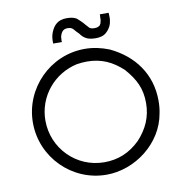

<svg xmlns="http://www.w3.org/2000/svg" viewBox="-94 -959 972 1051"><g transform="rotate(-10 392.0 -433.0)"><path d="M250 -750H298.8C297.9 -752.9 297.9 -755.9 297.9 -758.8C297.9 -761.7 297.9 -764.6 298.8 -767.6V-776.4L300.8 -784.2C303.7 -794.9 308.6 -803.7 315.4 -810.5C322.3 -816.4 331.1 -819.3 341.8 -819.3C348.6 -819.3 354.5 -818.4 360.4 -816.4C365.2 -814.5 370.1 -811.5 374 -806.6L385.7 -793L399.4 -779.3C421.9 -746.1 449.2 -738.3 486.3 -738.3C506.8 -738.3 530.3 -743.2 544.9 -757.8C551.8 -763.7 557.6 -770.5 562.5 -778.3C574.2 -793.9 577.1 -812.5 579.1 -831.1C579.1 -841.8 579.1 -852.5 578.1 -863.3H529.3C529.3 -856.4 529.3 -850.6 528.3 -845.7V-832C527.3 -827.1 526.4 -823.2 525.4 -820.3C524.4 -817.4 524.4 -815.4 524.4 -814.5C521.5 -808.6 517.6 -800.8 510.7 -798.8C507.8 -796.9 504.9 -795.9 500 -794.9C495.1 -793.9 490.2 -793.9 484.4 -793.9C473.6 -793.9 460.9 -796.9 455.1 -806.6C451.2 -811.5 447.3 -815.4 443.4 -819.3C438.5 -824.2 434.6 -829.1 430.7 -834C420.9 -843.8 411.1 -853.5 400.4 -862.3C383.8 -872.1 364.3 -874 344.7 -874C299.8 -874 273.4 -850.6 257.8 -809.6C251 -793 249 -772.5 250 -750ZM763.7 -341.8C763.7 -491.2 679.7 -602.5 549.8 -664.1C505.9 -681.6 460.9 -691.4 414.1 -691.4C220.7 -691.4 65.4 -532.2 65.4 -341.8C65.4 -148.4 222.7 7.8 414.1 7.8C574.2 7.8 729.5 -111.3 756.8 -271.5C761.7 -293.9 763.7 -317.4 763.7 -341.8ZM694.3 -341.8C694.3 -263.7 665 -200.2 612.3 -143.6C555.7 -88.9 492.2 -61.5 414.1 -61.5C257.8 -61.5 134.8 -187.5 134.8 -341.8C134.8 -475.6 228.5 -587.9 357.4 -616.2C376 -619.1 394.5 -621.1 414.1 -621.1C494.1 -621.1 554.7 -592.8 612.3 -539.1C666 -477.5 694.3 -423.8 694.3 -341.8Z"/></g></svg>

Font: My Font
Style: Regular
Weight: 400
Designer: Alfredo Marco Pradil
Version: Version 0.001